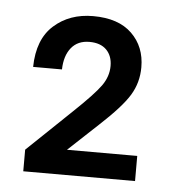

<svg xmlns="http://www.w3.org/2000/svg" viewBox="-37 -889 383 423"><g transform="rotate(5 155.0 -677.0)"><path d="M29.2 -547.8 127.1 -641.4Q170.8 -682.9 185.7 -703.7Q200.6 -724.5 200.6 -747.8Q200.6 -770.1 187.5 -783.4Q174.3 -796.7 149.7 -796.7Q123.9 -796.7 109.6 -779Q95.3 -761.3 94.6 -731H30.8Q31.8 -792.3 66.4 -823.1Q101 -854 153 -854Q209.2 -854 238.8 -825.1Q268.4 -796.3 268.4 -750.8Q268.4 -717 251.4 -689Q234.4 -661 186.4 -616.7L121 -555.6H276.4V-500H29.2Z"/></g></svg>

Font: AF Albert Sans Medium
Style: Regular
Weight: 500
Designer: Andreas Rasmussen
Foundry: a.Foundry
Version: Version 1.300;Glyphs 3.2 (3231)